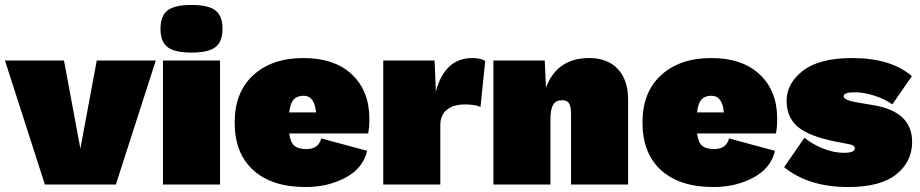

<svg xmlns="http://www.w3.org/2000/svg" viewBox="-30 -744 3708 774"><path d="M360 -500H598L437 0H151L-10 -500H228L294 -145Z M838.5 -554Q810 -532 742 -532Q674 -532 645.5 -554Q617 -576 617 -628Q617 -680 645.5 -702Q674 -724 742 -724Q810 -724 838.5 -702Q867 -680 867 -628Q867 -576 838.5 -554ZM857 -500V0H627V-500Z M1459 -266Q1459 -228 1454 -206H1136Q1141 -169 1157 -156Q1173 -143 1205 -143Q1254 -143 1265 -186L1450 -136Q1434 -66 1363 -28Q1292 10 1202 10Q1066 10 991 -58Q916 -126 916 -250Q916 -373 991.5 -441.5Q1067 -510 1193 -510Q1319 -510 1389 -443.5Q1459 -377 1459 -266ZM1194 -358Q1168 -358 1154 -343Q1140 -328 1136 -291H1244Q1238 -358 1194 -358Z M1515 0V-500H1722L1727 -375Q1763 -510 1874 -510Q1909 -510 1926 -498L1907 -313Q1883 -323 1844 -323Q1798 -323 1771.5 -301.5Q1745 -280 1745 -240V0Z M2345 -510Q2419 -510 2460.5 -466Q2502 -422 2502 -342V0H2272V-285Q2272 -316 2263.5 -328Q2255 -340 2236 -340Q2211 -340 2200 -322Q2189 -304 2189 -264V0H1959V-500H2166L2171 -391Q2216 -510 2345 -510Z M3103 -266Q3103 -228 3098 -206H2780Q2785 -169 2801 -156Q2817 -143 2849 -143Q2898 -143 2909 -186L3094 -136Q3078 -66 3007 -28Q2936 10 2846 10Q2710 10 2635 -58Q2560 -126 2560 -250Q2560 -373 2635.5 -441.5Q2711 -510 2837 -510Q2963 -510 3033 -443.5Q3103 -377 3103 -266ZM2838 -358Q2812 -358 2798 -343Q2784 -328 2780 -291H2888Q2882 -358 2838 -358Z M3389 10Q3230 10 3131 -70L3213 -189Q3242 -164 3286 -146Q3330 -128 3372 -128Q3416 -128 3416 -146Q3416 -154 3408 -158Q3400 -162 3376 -166L3340 -173Q3232 -194 3186.5 -232.5Q3141 -271 3141 -338Q3141 -408 3207 -459Q3273 -510 3405 -510Q3562 -510 3646 -437L3567 -323Q3539 -344 3496 -358Q3453 -372 3416 -372Q3371 -372 3371 -356Q3371 -341 3420 -332L3491 -320Q3647 -294 3647 -172Q3647 -92 3583 -41Q3519 10 3389 10Z"/></svg>

Font: Elaine Sans Black
Style: Regular
Weight: 900
Designer: Wei Huang
Foundry: Wei Huang
Version: Version 2.001;December 24, 2019;FontCreator 12.0.0.2547 64-b